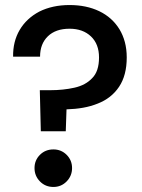

<svg xmlns="http://www.w3.org/2000/svg" viewBox="-20 -732 563 762"><path d="M142 -211 138 -374H179Q231 -374 275.5 -384Q320 -394 346 -422Q373 -449 373 -504Q373 -557 341 -587.5Q309 -618 256 -618Q201 -618 170 -588Q139 -558 139 -507H32Q31 -567 58 -613Q85 -659 136 -686Q162 -699 192 -705.5Q222 -712 256 -712Q323 -712 374 -687.5Q425 -663 454 -616Q468 -593 475.5 -565Q483 -537 483 -504Q483 -433 452.5 -387.5Q422 -342 368 -321Q341 -310 310 -304.5Q279 -299 244 -298L241 -211ZM192 10Q160 10 138.5 -12Q117 -34 117 -65Q117 -96 138.5 -117.5Q160 -139 192 -139Q223 -139 244.5 -117.5Q266 -96 266 -65Q266 -34 244.5 -12Q223 10 192 10Z"/></svg>

Font: Rethink Sans SemiBold
Style: Regular
Weight: 600
Designer: The Rethink Sans project authors (Hans Thiessen). DM Sans designed by Colophon Foundry.
Foundry: Rethink Communications LLC
Version: Version 1.001